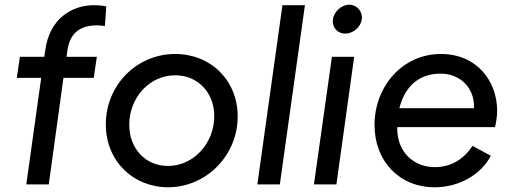

<svg xmlns="http://www.w3.org/2000/svg" viewBox="-20 -779 2167 811"><path d="M91 0H186L248 -450H376L389 -539H261L265 -567C276 -645 325 -672 390 -672C395 -672 413 -671 423 -669L429 -752C416 -755 395 -757 377 -757C278 -757 190 -695 172 -572L167 -539H64L51 -450H154Z M690 12C851 12 984 -122 984 -287C984 -441 869 -551 720 -551C557 -551 427 -419 427 -254C427 -98 543 12 690 12ZM526 -252C526 -366 611 -461 720 -461C816 -461 885 -388 885 -288C885 -175 799 -78 689 -78C594 -78 526 -152 526 -252Z M1067 0H1162L1268 -757H1173Z M1306 0H1401L1476 -539H1382ZM1386 -697C1382 -664 1405 -637 1438 -637C1471 -637 1504 -664 1508 -697C1513 -730 1488 -759 1455 -759C1422 -759 1391 -730 1386 -697Z M1816 12C1924 12 2015 -46 2053 -121L1976 -163C1943 -112 1890 -73 1817 -73C1729 -73 1658 -135 1658 -236V-242H2071C2075 -259 2080 -288 2080 -310C2080 -437 1994 -551 1842 -551C1681 -551 1562 -415 1562 -251C1562 -99 1666 12 1816 12ZM1667 -322C1689 -410 1746 -468 1841 -468C1926 -468 1986 -405 1982 -322Z"/></svg>

Font: Mluvka Medium
Style: Italic
Weight: 500
Italic angle: -8°
Designer: Modified by Jiří Krblich, Original typeface by Gumpita Rahayu
Foundry: Gumpita Rahayu & Jiří Krblich
Version: Version 2.000;Glyphs 3.1.1 (3134)